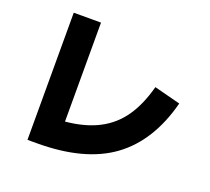

<svg xmlns="http://www.w3.org/2000/svg" viewBox="-136 -942 1272 1165"><g transform="rotate(20 500.0 -359.5)"><path d="M770 -515 940 -471Q871 -206 694.5 -77.5Q518 51 210 51H150V-770H326V-131Q452 -143 539.5 -188.5Q627 -234 682.5 -314.5Q738 -395 770 -515Z"/></g></svg>

Font: Murecho Black
Style: Regular
Weight: 900
Designer: Neil Summerour
Foundry: Positype
Version: Version 1.010; ttfautohint (v1.8.3)